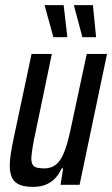

<svg xmlns="http://www.w3.org/2000/svg" viewBox="-20 -720 437 748"><path d="M109 8Q76 8 56 -0.5Q36 -9 27 -27.5Q18 -46 18 -75Q18 -95 22 -121Q26 -147 33 -180L103 -510H182L120 -212Q111 -172 107 -146Q103 -120 102 -104Q102 -88 107 -79Q112 -70 123.5 -67Q135 -64 152 -64Q178 -64 195.5 -77Q213 -90 224.5 -114.5Q236 -139 245 -173.5Q254 -208 263 -253L318 -510H397L290 0H216L226 -64H220Q210 -41 194.5 -25Q179 -9 158 -0.5Q137 8 109 8ZM188 -575 155 -695 154 -700H228L242 -579V-575ZM301 -575 269 -695 268 -700H342L354 -579V-575Z"/></svg>

Font: Saira ExtraCondensed Medium
Style: Italic
Weight: 500
Width: 2
Italic angle: -12°
Designer: Hector Gatti with collaboration of the Omnibus-Type team
Foundry: Omnibus-Type
Version: Version 1.101